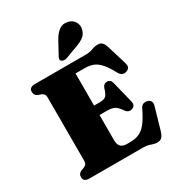

<svg xmlns="http://www.w3.org/2000/svg" viewBox="-221 -1078 1134 1232"><g transform="rotate(-30 346.0 -462.0)"><path d="M44.5 -666Q44.5 -700 87.5 -700H464.5Q487.5 -700 502.5 -704.5Q517.5 -709 530.8 -713.5Q544 -718 561.5 -718Q584 -718 595.5 -705.2Q607 -692.5 615.5 -664L658 -523.5Q668.5 -487.5 637 -476Q601 -463 581.5 -499.5Q553 -552.5 528.2 -580.2Q503.5 -608 476.5 -618.2Q449.5 -628.5 414.5 -628.5H347V-390.5H390.5Q421.5 -390.5 434.8 -402.8Q448 -415 458.5 -450Q467.5 -482 495 -482Q521.5 -482 528.5 -452.5L567.5 -295Q576 -259.5 548 -250Q518.5 -239.5 501 -264.5Q485 -287.5 471.8 -299.5Q458.5 -311.5 442.2 -316Q426 -320.5 400 -320.5H347V-132.5Q347 -71.5 406 -71.5H429.5Q467 -71.5 495.8 -83.2Q524.5 -95 550.5 -127.2Q576.5 -159.5 605.5 -220.5Q620 -251.5 654.5 -245Q672 -241.5 680 -228.8Q688 -216 682.5 -197L636 -36Q628 -8.5 616.2 4.8Q604.5 18 580 18Q564.5 18 551.8 13.5Q539 9 523.8 4.5Q508.5 0 485.5 0H87.5Q44.5 0 44.5 -34Q44.5 -61 70.5 -71L89.5 -78Q115 -88 115 -111V-589Q115 -612.5 89.5 -622L70.5 -629Q44.5 -639 44.5 -666ZM359.5 -871.5Q380 -908 406 -927.5Q432 -947 467.5 -940Q500 -934 515.8 -908.5Q531.5 -883 525.5 -857Q520 -825.5 498.2 -807.2Q476.5 -789 438 -775.5L346.5 -741.5Q336 -738 324.8 -739Q313.5 -740 307 -747Q300.5 -755 302.8 -764Q305 -773 311 -782.5Z"/></g></svg>

Font: Fraunces 9pt S000 Black
Style: Regular
Weight: 900
Version: Version 1.000; ttfautohint (v1.8.3)